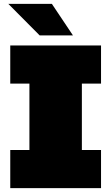

<svg xmlns="http://www.w3.org/2000/svg" viewBox="-20 -972 575 992"><path d="M185 -789 23 -952H248L357 -789ZM33 0V-197H132V-540H33V-737H502V-540H403V-197H502V0Z"/></svg>

Font: Tomorrow ExtraBold
Style: Regular
Weight: 800
Designer: Tony de Marco, Monica Rizzolli
Foundry: Just in Type
Version: Version 2.002